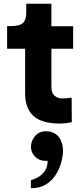

<svg xmlns="http://www.w3.org/2000/svg" viewBox="-20 -647 440 1024"><path d="M301 12Q203 12 158.5 -28.5Q114 -69 114 -149V-387H18V-508H37Q69 -508 87 -515Q105 -522 112.5 -538.5Q120 -555 120 -582V-627H254V-507H370V-387H254V-184Q254 -149 272 -135.5Q290 -122 310 -122Q320 -122 335 -123Q350 -124 362 -126L363 4Q350 8 331.5 10Q313 12 301 12ZM145 357Q145 357 145 346Q145 335 145 324.5Q145 314 145 314Q145 314 158.5 309.5Q172 305 189.5 294Q207 283 220.5 262.5Q234 242 234 210Q232 211 228.5 211Q225 211 222 211Q189 211 167 188.5Q145 166 145 137Q145 105 166.5 79Q188 53 225 53Q258 53 278 68.5Q298 84 307 107.5Q316 131 316 155Q316 185 306.5 219.5Q297 254 277 285.5Q257 317 224.5 337Q192 357 145 357Z"/></svg>

Font: Inclusive Sans
Style: Bold
Weight: 700
Designer: Olivia King
Foundry: Olivia King
Version: Version 2.004